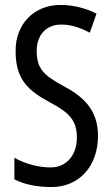

<svg xmlns="http://www.w3.org/2000/svg" viewBox="-20 -744 453 774"><path d="M375 -196C375 -288 331 -347 238 -396C155 -441 128 -467 128 -540C128 -601 165 -645 227 -645C263 -645 302 -634 342 -612L369 -689C332 -708 281 -724 225 -724C118 -725 41 -647 43 -536C43 -423 95 -378 180 -332C262 -289 290 -257 290 -188C290 -123 251 -69 184 -69C139 -69 83 -82 38 -108V-21C80 0 129 10 187 10C300 10 375 -75 375 -196Z"/></svg>

Font: Noto Sans Sinhala UI ExtraCondensed
Style: Regular
Weight: 400
Width: 2
Designer: Jelle Bosma - Monotype Design Team
Foundry: Monotype Imaging Inc.
Version: Version 2.006